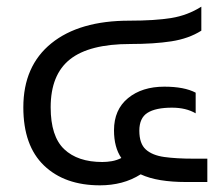

<svg xmlns="http://www.w3.org/2000/svg" viewBox="-20 -546 672 576"><path d="M280 10Q174 10 112 -49.5Q50 -109 50 -224Q50 -348 134 -416Q218 -484 368 -484Q445 -484 494 -492Q543 -500 584 -526V-454Q546 -430 494 -422Q442 -414 371 -414Q248 -414 190 -368Q132 -322 132 -224Q132 -137 172.5 -98.5Q213 -60 287 -60Q301 -60 315.5 -62.5Q330 -65 344 -72Q322 -104 322 -155Q322 -217 364 -251.5Q406 -286 473 -286Q533 -286 567 -268V-206Q538 -223 496 -223Q447 -223 422.5 -207.5Q398 -192 398 -154Q398 -115 417.5 -97.5Q437 -80 473 -75Q509 -70 560 -70H602V0H536Q496 0 462 -5.5Q428 -11 402 -23Q375 -6 344.5 2Q314 10 280 10Z"/></svg>

Font: Kanit Light
Style: Regular
Weight: 300
Designer: Katatrad Team
Foundry: CadsonDemak
Version: Version 2.000; ttfautohint (v1.8.3)